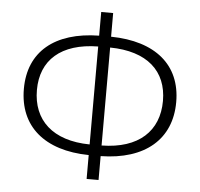

<svg xmlns="http://www.w3.org/2000/svg" viewBox="-53 -797 901 865"><g transform="rotate(5 397.5 -364.5)"><path d="M424 -586C592 -584 682 -502 682 -367C682 -231 592 -145 424 -143ZM370 -143C202 -145 112 -231 112 -367C112 -502 202 -584 370 -586ZM424 -742H370V-635C169 -632 53 -535 53 -367C53 -198 169 -98 370 -95V13H424V-95C625 -98 742 -199 742 -367C742 -535 625 -632 424 -635Z"/></g></svg>

Font: Source Han Sans SC Light
Style: Regular
Weight: 300
Designer: Ryoko NISHIZUKA (kana & ideographs); Paul D. Hunt (Latin, Greek & Cyrillic); Wenlong ZHANG (bopomofo); Sandoll Communica
Foundry: Adobe Systems Incorporated
Version: Version 1.004;PS 1.004;hotconv 1.0.82;makeotf.lib2.5.63406